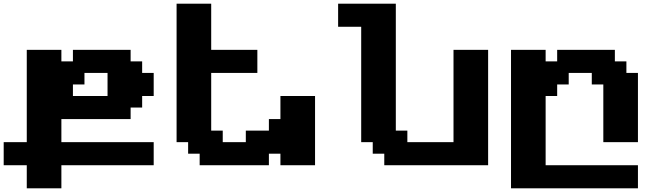

<svg xmlns="http://www.w3.org/2000/svg" viewBox="-20 -895 3600 1040"><path d="M125 125H312.5V0H812.5V-125H312.5V-250H687.5V-312.5H750V-375H812.5V-500H750V-562.5H687.5V-625H375V-562.5H312.5V-625H125V-125H0V0H125ZM562.5 -375H375V-437.5H437.5V-500H562.5Z M1499 0H1686.5V-375H1499V-250H1436.5V-187.5H1311.5V-125H1186.5V-187.5H1124V-500H1374V-625H1124V-875H936.5V-125H999V-62.5H1061.5V0H1436.5V-62.5H1499Z M2061.5 0H2624V-625H2436.5V-125H2186.5V-187.5H2124V-875H1811.5V-750H1936.5V-125H1999V-62.5H2061.5Z M2748 125H3435.5V0H2935.5V-375H2998V-437.5H3060.5V-500H3185.5V-437.5H3248V-125H3435.5V-500H3373V-562.5H3310.5V-625H2998V-562.5H2935.5V-625H2748Z"/></svg>

Font: Faithful 32x
Style: Semibold
Weight: 400
Foundry: Faithful Resource Pack
Version: Version 1.0; January 27, 2023